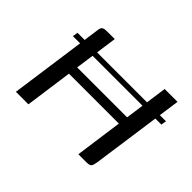

<svg xmlns="http://www.w3.org/2000/svg" viewBox="-99 -642 824 824"><g transform="rotate(45 312.5 -230.0)"><path d="M57 0 117 -429Q118 -440 120.5 -447Q123 -454 129.5 -457Q136 -460 149 -460H197L169 -260H472L500 -460H578L518 -34Q516 -24 514 -16Q512 -8 506 -4Q500 0 486 0H436L466 -216H163L133 0ZM65 -366H602L598 -342H61Z"/></g></svg>

Font: Genos
Style: Italic
Weight: 400
Italic angle: -8°
Version: Version 1.010